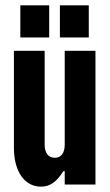

<svg xmlns="http://www.w3.org/2000/svg" viewBox="-20 -690 412 718"><path d="M337 0V-500H222V-149C222 -118 209 -100 185 -100C161 -100 147 -118 147 -149V-500H32V-137C32 -49 72 8 133 8C167 8 191 -9 217 -50H222V0ZM56 -550H164V-670H56ZM204 -550H312V-670H204Z"/></svg>

Font: Jakob Semi-Condensed
Style: Regular
Weight: 400
Width: 4
Designer: Alan Madić
Foundry: X Cicéro
Version: Version 1.000;Glyphs 3.1.2 (3151)